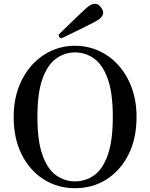

<svg xmlns="http://www.w3.org/2000/svg" viewBox="-20 -979 792 1011"><path d="M375 12Q283 12 210 -34.5Q137 -81 94.5 -165Q52 -249 52 -363Q52 -448 77.5 -517Q103 -586 147.5 -635.5Q192 -685 250.5 -711.5Q309 -738 375 -738Q441 -738 500 -711.5Q559 -685 603.5 -635.5Q648 -586 673.5 -517Q699 -448 699 -363Q699 -249 656.5 -165Q614 -81 541 -34.5Q468 12 375 12ZM375 -24Q430 -24 475 -55.5Q520 -87 547 -161.5Q574 -236 574 -363Q574 -491 547 -565Q520 -639 475 -671Q430 -703 375 -703Q321 -703 276 -671Q231 -639 204 -565Q177 -491 177 -363Q177 -236 204 -161.5Q231 -87 276 -55.5Q321 -24 375 -24ZM303 -777Q296 -778 292 -784.5Q288 -791 289 -797Q292 -800 307 -814.5Q322 -829 343.5 -850Q365 -871 387 -892Q409 -913 426.5 -929Q444 -945 451 -949Q465 -959 482 -959Q499 -959 513 -938Q528 -918 521.5 -902.5Q515 -887 501 -877Q494 -872 473.5 -861Q453 -850 425.5 -836.5Q398 -823 371.5 -810Q345 -797 326 -788Q307 -779 303 -777Z"/></svg>

Font: Zen Old Mincho SemiBold
Style: Regular
Weight: 600
Version: Version 1.500